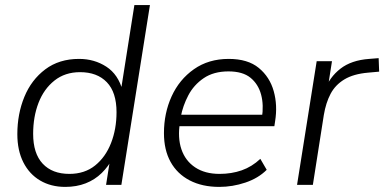

<svg xmlns="http://www.w3.org/2000/svg" viewBox="-20 -725 1507 753"><path d="M236 8Q180 8 137.5 -17Q95 -42 71.5 -88.5Q48 -135 48 -199Q48 -278 75.5 -345Q103 -412 157.5 -453Q212 -494 290 -494Q350 -494 397 -463.5Q444 -433 461 -369H454L507 -705H568L456 0H396L413 -108H424Q406 -73 379 -46.5Q352 -20 316 -6Q280 8 236 8ZM252 -43Q312 -43 353 -76Q394 -109 415.5 -164Q437 -219 437 -285Q437 -363 399 -402.5Q361 -442 294 -442Q235 -442 193.5 -409Q152 -376 131 -321.5Q110 -267 110 -200Q110 -123 147.5 -83Q185 -43 252 -43Z M840 8Q773 8 724 -17.5Q675 -43 649 -90Q623 -137 623 -203Q623 -281 653 -347Q683 -413 740.5 -453.5Q798 -494 877 -494Q952 -494 995 -458.5Q1038 -423 1053.5 -367.5Q1069 -312 1059 -250L1056 -230H668L675 -275H1026L1007 -262Q1015 -313 1004 -354Q993 -395 962.5 -420Q932 -445 876 -445Q818 -445 779 -418.5Q740 -392 718.5 -351Q697 -310 689 -267L686 -246Q676 -185 691.5 -139.5Q707 -94 745.5 -68.5Q784 -43 841 -43Q888 -43 928 -57Q968 -71 1001 -102L1026 -59Q993 -26 942.5 -9Q892 8 840 8Z M1145 0 1222 -485H1282L1264 -370H1253Q1272 -422 1315 -455.5Q1358 -489 1428 -494L1465 -497L1467 -444L1423 -440Q1366 -435 1330.5 -413.5Q1295 -392 1276.5 -357Q1258 -322 1250 -274L1207 0Z"/></svg>

Font: Nunito Sans 12pt Light
Style: Italic
Weight: 300
Italic angle: -9°
Designer: Vernon Adams
Foundry: Vernon Adams
Version: Version 3.101;gftools[0.9.27]